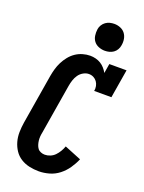

<svg xmlns="http://www.w3.org/2000/svg" viewBox="-178 -1052 858 1142"><g transform="rotate(20 251.5 -481.0)"><path d="M217 8Q186 8 156.5 1.5Q127 -5 102.5 -20.5Q78 -36 62 -60Q46 -84 38 -112.5Q30 -141 30.5 -172Q31 -203 36 -234L88 -548Q92 -571 98.5 -594Q105 -617 116 -639Q127 -661 143 -681Q159 -701 179.5 -715Q200 -729 224 -736Q248 -743 271 -743Q289 -743 306.5 -738.5Q324 -734 338.5 -725Q353 -716 364.5 -703Q376 -690 384 -675L394 -735H503L473 -554H364Q367 -570 364 -585Q361 -600 352.5 -612Q344 -624 330.5 -631Q317 -638 301 -638Q283 -638 265.5 -628Q248 -618 237 -602Q226 -586 220 -567.5Q214 -549 211 -531L159 -217Q156 -203 155 -190Q154 -177 155.5 -164Q157 -151 161 -138.5Q165 -126 172 -116.5Q179 -107 191.5 -102Q204 -97 217 -97Q234 -97 251 -104Q268 -111 280.5 -124Q293 -137 302.5 -153Q312 -169 318 -186L424 -143Q411 -112 391 -83Q371 -54 343.5 -32.5Q316 -11 282.5 -1.5Q249 8 217 8ZM341 -800Q321 -800 302 -807.5Q283 -815 271.5 -830Q260 -845 257 -865Q254 -885 257 -906Q259 -920 267 -933Q275 -946 287 -954.5Q299 -963 313 -966.5Q327 -970 341 -970Q361 -970 379.5 -962.5Q398 -955 409.5 -940Q421 -925 424.5 -905Q428 -885 424 -864Q422 -850 414.5 -837Q407 -824 395 -815.5Q383 -807 369 -803.5Q355 -800 341 -800Z"/></g></svg>

Font: Iosevka Curly Slab Extrabold
Style: Italic
Weight: 800
Italic angle: -9°
Monospace: yes
Designer: Belleve Invis
Foundry: Belleve Invis
Version: Version 22.1.2; ttfautohint (v1.8.4)